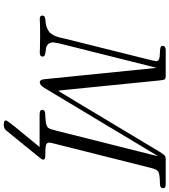

<svg xmlns="http://www.w3.org/2000/svg" viewBox="41 -764 917 1040"><g transform="rotate(90 500.0 -244.5)"><path d="M64.9 -14.2Q64.9 -23.9 71.5 -27.3Q78.1 -30.8 94 -32Q109.9 -33.2 117.2 -35.2Q128.4 -38.1 136.7 -42.5Q145 -46.9 151.1 -50.5Q157.2 -54.2 163.1 -63Q168.9 -71.8 171.4 -75.4Q173.8 -79.1 178 -91.1Q182.1 -103 183.1 -106.4Q184.1 -109.9 187 -124.5Q189.9 -139.2 190.9 -141.1L307.1 -606.9Q312 -629.9 312 -631.8Q312 -650.9 272.5 -651.4Q232.9 -651.9 230 -660.2Q229 -662.1 229 -666Q229 -683.1 252 -683.1H390.1Q406.2 -683.1 410.2 -677.5Q414.1 -671.9 416 -651.9L465.8 -154.8Q470.7 -103 472.2 -100.1L527.8 -191.9L803.2 -650.9Q816.4 -671.9 822.8 -677.5Q829.1 -683.1 845.2 -683.1H978Q1000 -683.1 1000 -669.9Q1000 -651.9 976.1 -651.9H974.1Q924.3 -650.9 911.1 -643.6Q897.9 -636.2 890.1 -603L758.8 -81.1Q752.9 -61 752.9 -51.8Q752.9 -38.6 766.8 -34.7Q780.8 -30.8 821.8 -30.8H826.2Q845.2 -30.8 845.2 -20Q845.2 -14.2 840.8 -8.8Q837.9 -3.9 765.4 85Q692.9 173.8 686 182.1Q674.8 194.3 659.2 193.8H652.8Q632.8 193.8 632.8 183.1V182.1Q632.8 176.3 667 133.8Q676.8 122.6 704.1 88.9Q747.1 37.1 776.9 0H606Q581.1 0 577.1 -7.8Q572.3 -19 582 -26.9Q585.9 -30.8 624 -32Q662.1 -33.2 672.9 -46.9Q679.7 -54.7 689 -92.8L809.1 -570.8Q821.3 -616.7 826.2 -640.1H825.2Q817.4 -627 803.2 -603Q789.1 -579.1 785.2 -573.2L456.1 -24.9Q440.9 -1 426.8 -1Q410.6 -1 409.2 -29.8L348.1 -633.8Q346.2 -626 341.6 -608.9Q336.9 -591.8 335 -583L215.8 -106.9Q210 -77.1 210 -74.2Q210 -55.2 220.9 -45.2Q231.9 -35.2 245.4 -34.2Q258.8 -33.2 271.5 -30.5Q284.2 -27.8 286.1 -22V-20Q287.1 -18.1 287.1 -17.1Q287.1 -1 266.1 -1Q264.2 -1 234.1 -2Q204.1 -2.9 171.9 -2.9Q135.7 -2.9 111.8 -2Q87.9 -1 85 -1H82Q64.9 -1 64.9 -14.2Z"/></g></svg>

Font: CMU Classical Serif
Style: Italic
Weight: 500
Italic angle: -14.04°
Version: Version 0.7.0